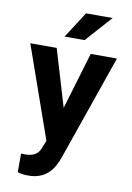

<svg xmlns="http://www.w3.org/2000/svg" viewBox="-103 -813 747 1089"><g transform="rotate(10 271.0 -268.5)"><path d="M20 -528 206 1 190 41C177 80 150 98 98 98C91 98 84 97 77 97V204C95 211 115 213 139 213C239 213 283 151 308 79L519 -528H368L270 -200L172 -528ZM205 -599H320L455 -750H302Z"/></g></svg>

Font: Asimov Pro
Style: Bd
Weight: 700
Designer: Google
Version: Version 2.000980; 2014